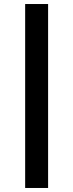

<svg xmlns="http://www.w3.org/2000/svg" viewBox="-20 -821 364 954"><path d="M219 -801V113H105V-801Z"/></svg>

Font: Poppins Medium
Style: Regular
Weight: 500
Designer: Ninad Kale (Devanagari), Jonny Pinhorn (Latin)
Version: Version 5.002